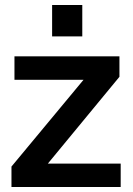

<svg xmlns="http://www.w3.org/2000/svg" viewBox="-20 -750 533 770"><path d="M26 -82 315 -430H38V-524H459V-442L172 -94H464V0H26ZM189 -604V-730H310V-604Z"/></svg>

Font: Raleway
Style: Bold
Weight: 700
Designer: Matt McInerney, Pablo Impallari, Rodrigo Fuenzalida
Foundry: Matt McInerney, Pablo Impallari, Rodrigo Fuenzalida
Version: Version 4.026